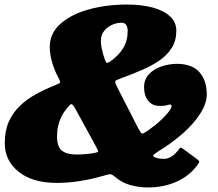

<svg xmlns="http://www.w3.org/2000/svg" viewBox="-20 -790 960 845"><path d="M683 -324Q700 -324 708.2 -325.5Q716.5 -327 720.5 -328.5Q724.5 -330 729 -330Q735 -330 735 -321Q735 -314.5 722.2 -297.8Q709.5 -281 685.5 -258.8Q661.5 -236.5 627.5 -213Q608.5 -200 603.5 -202.8Q598.5 -205.5 588 -226L496.5 -405Q488.5 -420.5 487.2 -427.2Q486 -434 493.2 -437.5Q500.5 -441 517 -447Q563 -464 606 -482.5Q649 -501 682.8 -524.5Q716.5 -548 736.2 -579.8Q756 -611.5 756 -655Q756 -692 728.5 -717.8Q701 -743.5 652.2 -756.8Q603.5 -770 540 -770Q447 -770 369.5 -748.2Q292 -726.5 245.5 -684.8Q199 -643 199 -583Q199 -550 209.8 -514.2Q220.5 -478.5 237 -448Q247.5 -428.5 243.2 -425Q239 -421.5 219 -413.5Q175.5 -396 136.2 -374.2Q97 -352.5 66.5 -323Q36 -293.5 18.5 -253.8Q1 -214 1 -160Q1 -83 62 -34Q123 15 230 15Q279 15 330.2 7Q381.5 -1 432 -15.5Q453.5 -22 462.5 -23.2Q471.5 -24.5 486 -12Q518 15.5 556.2 25.2Q594.5 35 631 35Q700 35 757.2 9.5Q814.5 -16 849.5 -64.5Q858 -76 856.8 -79.8Q855.5 -83.5 844.5 -91.5L788.5 -133Q774.5 -144 771.2 -138.2Q768 -132.5 757.5 -121Q744.5 -106 730.2 -98.5Q716 -91 704 -91Q695.5 -91 688 -91.5Q680.5 -92 674.5 -93.5Q650 -100 655.2 -107Q660.5 -114 675.5 -123Q738.5 -161.5 786.8 -204.8Q835 -248 862.5 -291.8Q890 -335.5 890 -375Q890 -436 857.5 -472.5Q825 -509 759 -509Q724.5 -509 691 -497.8Q657.5 -486.5 635.8 -463.8Q614 -441 614 -406Q614 -370 631.8 -347Q649.5 -324 683 -324ZM231 -190Q231 -215 236 -236.5Q241 -258 250.2 -276.5Q259.5 -295 272.5 -311Q287 -329.5 293.2 -331.5Q299.5 -333.5 311.5 -311.5L402 -146Q410.5 -130.5 412 -125Q413.5 -119.5 391 -116Q372.5 -113 353.5 -111.5Q334.5 -110 315 -110Q274.5 -110 252.8 -126.8Q231 -143.5 231 -190ZM542 -655Q542 -610 522 -578Q502 -546 468.5 -522Q453.5 -511.5 449.5 -513.5Q445.5 -515.5 439.5 -533.5Q424 -580 424 -610Q424 -636.5 438.5 -654.2Q453 -672 473.8 -681Q494.5 -690 513 -690Q530.5 -690 536.2 -679Q542 -668 542 -655Z"/></svg>

Font: Besley Black
Style: Italic
Weight: 900
Italic angle: -13°
Designer: Owen Earl
Foundry: indestructible type*
Version: Version 2.001